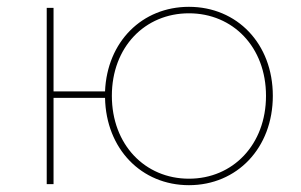

<svg xmlns="http://www.w3.org/2000/svg" viewBox="-20 -540 883 563"><path d="M534 -16C405 -16 308 -116 308 -259C308 -402 405 -501 534 -501C663 -501 760 -402 760 -259C760 -116 663 -16 534 -16ZM534 3C675 3 780 -106 780 -259C780 -412 675 -520 534 -520C397 -520 294 -418 288 -272H137V-517H117V0H137V-253H288C291 -103 395 3 534 3Z"/></svg>

Font: Montserrat-Alt1 Thin
Style: Regular
Weight: 100
Designer: Differentunic
Foundry: Differentunic
Version: Version 7.222